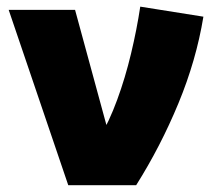

<svg xmlns="http://www.w3.org/2000/svg" viewBox="-20 -544 640 564"><path d="M180.5 0 5.5 -515H200.5L313.5 -100L271 -137Q300.5 -186 324.2 -250.8Q348 -315.5 365 -386.8Q382 -458 392 -524.5L577.5 -495Q556.5 -367 504 -240.2Q451.5 -113.5 380 0Z"/></svg>

Font: Geologica Roman ExtraBold
Style: Regular
Weight: 800
Designer: Sindre Bremnes, Frode Helland
Foundry: Monokrom Skriftforlag AS
Version: Version 1.010;gftools[0.9.28]